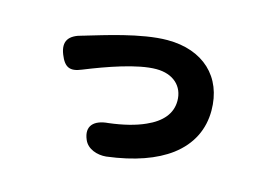

<svg xmlns="http://www.w3.org/2000/svg" viewBox="-82 -678 1144 857"><g transform="rotate(15 490.0 -249.0)"><path d="M602 -152C558 -132 502 -118 436 -110C371 -105 336 -72 362 -12C378 26 424 41 465 37C593 21 688 -14 754 -63C831 -121 866 -197 866 -282C866 -439 760 -536 596 -536C475 -536 307 -481 241 -462C236 -460 230 -459 224 -457C163 -442 139 -411 162 -353C183 -300 209 -288 261 -310C360 -350 494 -398 581 -398C659 -398 708 -353 708 -285C708 -226 670 -182 602 -152Z"/></g></svg>

Font: GenSenRounded2 TW H
Style: Regular
Weight: 900
Version: Version 2.100;PS 2.1;hotconv 16.6.51;makeotf.lib2.5.65220 DE